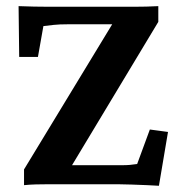

<svg xmlns="http://www.w3.org/2000/svg" viewBox="-20 -595 579 620"><path d="M493.2 4.9Q479.5 3.9 455.1 2.9Q430.7 2 405.3 1Q379.9 0 362.3 0H134.8Q115.2 0 95.7 0.5Q76.2 1 57.6 2.9V-47.9L367.2 -557.6V-516.6H200.2Q170.9 -516.6 153.3 -514.6Q135.7 -512.7 120.1 -510.7L102.5 -411.1H42L40 -575.2Q63.5 -574.2 90.3 -573.7Q117.2 -573.2 135.7 -573.2H415Q433.6 -573.2 453.1 -573.7Q472.7 -574.2 491.2 -575.2V-524.4L188.5 -21.5V-61.5H371.1Q388.7 -61.5 399.4 -62.5Q410.2 -63.5 422.9 -65.4L463.9 -176.8L522.5 -168.9Z"/></svg>

Font: Crimson Pro
Style: Bold
Weight: 700
Designer: Jacques Le Bailly
Foundry: Baron von Fonthausen
Version: Version 1.003